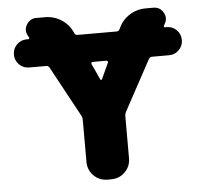

<svg xmlns="http://www.w3.org/2000/svg" viewBox="-52 -810 893 843"><g transform="rotate(-5 394.5 -388.0)"><path d="M434.6 -532.2Q435.5 -535.2 434.1 -538.1Q432.6 -541 428.7 -541H368.2Q364.3 -541 362.8 -538.1Q361.3 -535.2 362.3 -532.2L394.5 -461.9Q395.5 -459 398.4 -459Q401.4 -459 402.3 -461.9ZM87.9 -541Q62.5 -541 44.4 -559.1Q26.4 -577.1 26.4 -603Q26.4 -628.9 44.4 -647Q62.5 -665 87.9 -665H95.7Q98.6 -665 99.6 -667.5Q100.6 -669.9 99.6 -671.9L94.7 -680.7Q87.9 -692.4 87.9 -705.1Q87.9 -717.8 95.7 -730.5Q110.4 -754.9 138.7 -754.9H176.8Q215.8 -754.9 248.5 -733.9Q281.2 -712.9 296.9 -677.7L298.8 -673.8Q302.7 -665 312.5 -665H484.4Q494.1 -665 498 -673.8L500 -677.7Q515.6 -712.9 548.3 -733.9Q581.1 -754.9 620.1 -754.9H654.3Q682.6 -754.9 697.3 -730.5Q705.1 -717.8 705.1 -705.1Q705.1 -692.4 698.2 -680.7L693.4 -671.9Q692.4 -669.9 693.4 -667.5Q694.3 -665 697.3 -665H704.1Q730.5 -665 748.5 -647Q766.6 -628.9 766.6 -603Q766.6 -577.1 748.5 -559.1Q730.5 -541 705.1 -541H629.9Q620.1 -541 615.2 -532.2L495.1 -310.5Q490.2 -301.8 490.2 -292V-105.5Q490.2 -70.3 465.3 -45.4Q440.4 -20.5 405.3 -20.5H387.7Q352.5 -20.5 327.6 -45.4Q302.7 -70.3 302.7 -105.5V-292Q302.7 -301.8 297.9 -310.5L177.7 -532.2Q172.9 -541 163.1 -541Z"/></g></svg>

Font: Gen Jyuu GothicX Heavy
Style: Bold
Weight: 900
Designer: [Source Han Sans]
Ryoko NISHIZUKA  (kana & ideographs); Paul D. Hunt (Latin, Greek & Cyrillic); Wenlong ZHANG  (bopomofo
Version: Version 1.002.20150607